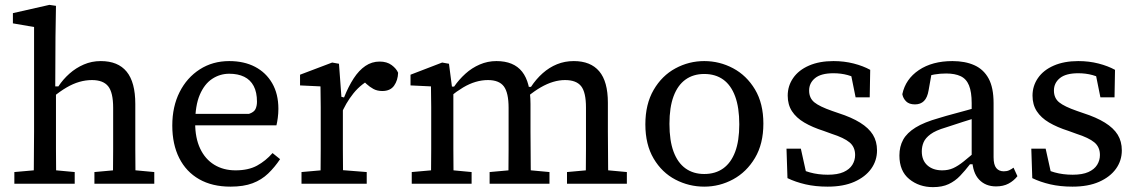

<svg xmlns="http://www.w3.org/2000/svg" viewBox="-20 -755 4675 789"><path d="M39 0V-48L152 -58H179L287 -48V0ZM118 0Q119 -30 119 -67Q119 -104 119.5 -143Q120 -182 120 -215V-644L33 -659V-701L183 -735L210 -731L208 -604L207 -388L210 -381V-215Q210 -182 210 -143Q210 -104 210.5 -67Q211 -30 211 0ZM368 0V-48L478 -58H506L614 -48V0ZM444 0Q444 -30 444.5 -67Q445 -104 445 -142.5Q445 -181 445 -215V-312Q445 -375 424.5 -400.5Q404 -426 358 -426Q332 -426 306 -418.5Q280 -411 253.5 -395.5Q227 -380 199 -357L190 -400H220Q239 -429 265.5 -452.5Q292 -476 324.5 -490Q357 -504 394 -504Q465 -504 500.5 -460.5Q536 -417 536 -328V-215Q536 -181 536 -142.5Q536 -104 536.5 -67Q537 -30 537 0Z M927 12Q852 12 798.5 -18.5Q745 -49 716.5 -105.5Q688 -162 688 -239Q688 -317 718 -376.5Q748 -436 801 -470Q854 -504 922 -504Q983 -504 1028 -480.5Q1073 -457 1098.5 -413Q1124 -369 1124 -308Q1124 -289 1121.5 -270.5Q1119 -252 1116 -240H741V-287H1003Q1024 -294 1030 -307Q1036 -320 1036 -337Q1036 -376 1022.5 -401.5Q1009 -427 983.5 -439.5Q958 -452 922 -452Q884 -452 852 -431Q820 -410 801 -365.5Q782 -321 782 -249Q782 -188 802.5 -144.5Q823 -101 860.5 -78Q898 -55 948 -55Q1001 -55 1036.5 -74.5Q1072 -94 1100 -126L1131 -101Q1109 -68 1082 -42Q1055 -16 1018 -2Q981 12 927 12Z M1219 0V-48L1332 -58H1360L1487 -48V0ZM1297 0Q1297 -30 1297.5 -67Q1298 -104 1298 -143Q1298 -182 1298 -215V-267Q1298 -293 1298 -315Q1298 -337 1297.5 -357.5Q1297 -378 1297 -400L1213 -404V-448L1345 -498L1373 -493L1383 -357L1389 -356V-215Q1389 -182 1389 -143Q1389 -104 1389.5 -67Q1390 -30 1390 0ZM1380 -281 1372 -355H1394Q1412 -400 1433.5 -433Q1455 -466 1481.5 -484Q1508 -502 1540 -502Q1570 -502 1589.5 -487.5Q1609 -473 1616 -456Q1615 -425 1599.5 -403Q1584 -381 1551 -381Q1530 -381 1514.5 -389.5Q1499 -398 1486 -410L1463 -432L1515 -436Q1465 -412 1432.5 -371.5Q1400 -331 1380 -281Z M1672 0V-48L1785 -58H1812L1918 -48V0ZM1751 0Q1751 -30 1751.5 -67Q1752 -104 1752 -143Q1752 -182 1752 -215V-267Q1752 -293 1752 -315Q1752 -337 1751.5 -357.5Q1751 -378 1751 -400L1667 -404V-448L1797 -498L1825 -493L1839 -385L1843 -384V-215Q1843 -182 1843 -143Q1843 -104 1843.5 -67Q1844 -30 1844 0ZM1992 0V-48L2103 -58H2130L2238 -48V0ZM2069 0Q2069 -30 2069.5 -67Q2070 -104 2070 -142.5Q2070 -181 2070 -215V-312Q2070 -374 2050.5 -400Q2031 -426 1985 -426Q1960 -426 1934.5 -418.5Q1909 -411 1883 -395.5Q1857 -380 1830 -358L1822 -399H1846Q1866 -428 1892.5 -452Q1919 -476 1951.5 -490Q1984 -504 2020 -504Q2091 -504 2125.5 -460.5Q2160 -417 2160 -328V-215Q2160 -181 2160.5 -142.5Q2161 -104 2161 -67Q2161 -30 2162 0ZM2310 0V-48L2421 -58H2448L2556 -48V0ZM2387 0Q2387 -30 2387.5 -67Q2388 -104 2388 -142.5Q2388 -181 2388 -215V-313Q2388 -376 2368 -401Q2348 -426 2302 -426Q2278 -426 2253 -418.5Q2228 -411 2202 -396Q2176 -381 2148 -358L2138 -398H2162Q2183 -430 2210 -454Q2237 -478 2269 -491Q2301 -504 2338 -504Q2407 -504 2442.5 -462Q2478 -420 2478 -333V-215Q2478 -181 2478.5 -142.5Q2479 -104 2479 -67Q2479 -30 2480 0Z M2874 12Q2811 12 2755.5 -17Q2700 -46 2666 -103.5Q2632 -161 2632 -244Q2632 -327 2666 -385.5Q2700 -444 2755.5 -474Q2811 -504 2874 -504Q2937 -504 2992.5 -474.5Q3048 -445 3082.5 -387.5Q3117 -330 3117 -247Q3117 -164 3082.5 -106Q3048 -48 2992.5 -18Q2937 12 2874 12ZM2874 -40Q2920 -40 2952 -63Q2984 -86 3001 -131Q3018 -176 3018 -244Q3018 -313 3001 -359Q2984 -405 2952 -428Q2920 -451 2874 -451Q2829 -451 2797 -428Q2765 -405 2748 -359.5Q2731 -314 2731 -246Q2731 -177 2748 -131.5Q2765 -86 2797 -63Q2829 -40 2874 -40Z M3381 12Q3331 12 3290 2.5Q3249 -7 3216 -23L3212 -144H3271L3298 -22H3250V-72Q3274 -56 3308 -46.5Q3342 -37 3382 -37Q3422 -37 3446.5 -48Q3471 -59 3482.5 -77.5Q3494 -96 3494 -118Q3494 -151 3471 -170Q3448 -189 3398 -205L3365 -217Q3318 -232 3285 -251.5Q3252 -271 3234.5 -298Q3217 -325 3217 -362Q3217 -402 3239.5 -434.5Q3262 -467 3304.5 -485.5Q3347 -504 3405 -504Q3449 -504 3488 -494Q3527 -484 3556 -468L3554 -355H3496L3474 -464H3515V-423Q3491 -439 3463.5 -446.5Q3436 -454 3405 -454Q3354 -454 3329.5 -434Q3305 -414 3305 -383Q3305 -352 3326.5 -334.5Q3348 -317 3400 -299L3426 -290Q3479 -273 3514.5 -251Q3550 -229 3567 -201.5Q3584 -174 3584 -137Q3584 -95 3560 -61.5Q3536 -28 3491 -8Q3446 12 3381 12Z M3814 14Q3757 14 3716.5 -19Q3676 -52 3676 -116Q3676 -153 3691.5 -181Q3707 -209 3742.5 -231Q3778 -253 3839 -270Q3868 -279 3896.5 -286.5Q3925 -294 3953.5 -302Q3982 -310 4010 -318V-277Q3974 -266 3938 -254.5Q3902 -243 3866 -231Q3825 -219 3804 -203.5Q3783 -188 3775.5 -170.5Q3768 -153 3768 -133Q3768 -96 3791 -75.5Q3814 -55 3852 -55Q3877 -55 3897 -64Q3917 -73 3940 -91.5Q3963 -110 3994 -137L4001 -80H3966Q3946 -54 3925.5 -32.5Q3905 -11 3878.5 1.5Q3852 14 3814 14ZM4073 11Q4030 11 4003.5 -17Q3977 -45 3975 -100L3973 -102V-331Q3973 -377 3962 -404Q3951 -431 3927.5 -442Q3904 -453 3868 -453Q3843 -453 3820 -449Q3797 -445 3772 -434L3812 -474L3796 -384Q3791 -354 3777 -340Q3763 -326 3740 -326Q3716 -326 3703.5 -338.5Q3691 -351 3688 -368Q3701 -430 3756 -467Q3811 -504 3894 -504Q3946 -504 3984 -487Q4022 -470 4042.5 -432.5Q4063 -395 4063 -331V-109Q4063 -78 4074 -64.5Q4085 -51 4105 -51Q4118 -51 4127.5 -55.5Q4137 -60 4145 -66L4161 -31Q4146 -12 4124.5 -0.5Q4103 11 4073 11Z M4387 12Q4337 12 4296 2.5Q4255 -7 4222 -23L4218 -144H4277L4304 -22H4256V-72Q4280 -56 4314 -46.5Q4348 -37 4388 -37Q4428 -37 4452.5 -48Q4477 -59 4488.5 -77.5Q4500 -96 4500 -118Q4500 -151 4477 -170Q4454 -189 4404 -205L4371 -217Q4324 -232 4291 -251.5Q4258 -271 4240.5 -298Q4223 -325 4223 -362Q4223 -402 4245.5 -434.5Q4268 -467 4310.5 -485.5Q4353 -504 4411 -504Q4455 -504 4494 -494Q4533 -484 4562 -468L4560 -355H4502L4480 -464H4521V-423Q4497 -439 4469.5 -446.5Q4442 -454 4411 -454Q4360 -454 4335.5 -434Q4311 -414 4311 -383Q4311 -352 4332.5 -334.5Q4354 -317 4406 -299L4432 -290Q4485 -273 4520.5 -251Q4556 -229 4573 -201.5Q4590 -174 4590 -137Q4590 -95 4566 -61.5Q4542 -28 4497 -8Q4452 12 4387 12Z"/></svg>

Font: Source Serif 4
Style: Regular
Weight: 400
Designer: Frank Grießhammer
Foundry: Adobe Systems Incorporated
Version: Version 4.004;hotconv 1.0.116;makeotfexe 2.5.65601